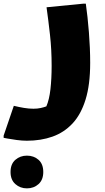

<svg xmlns="http://www.w3.org/2000/svg" viewBox="-60 -514 580 1056"><path d="M16 68Q45 75 72 79.5Q99 84 124 84Q146 84 164 80Q182 76 195 71Q211 34 217.5 -23.5Q224 -81 224 -152Q224 -241 215 -322Q206 -403 196 -474L400 -494H412Q422 -424 429 -336.5Q436 -249 436 -168Q436 -48 410.5 34Q385 116 338.5 165.5Q292 215 228.5 237.5Q165 260 88 260Q62 260 32 256Q2 252 -19 248Q-40 244 -40 244V232ZM-2 432Q-2 388 24.5 365Q51 342 88 342Q126 342 152 365Q178 388 178 432Q178 475 152 498.5Q126 522 88 522Q51 522 24.5 498.5Q-2 475 -2 432Z"/></svg>

Font: Kufam Black
Style: Regular
Weight: 900
Designer: Wael Morcos, Artur Schmal
Foundry: Original Type
Version: Version 1.301; ttfautohint (v1.8.3)